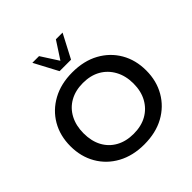

<svg xmlns="http://www.w3.org/2000/svg" viewBox="-210 -964 1137 1137"><g transform="rotate(-45 358.5 -395.5)"><path d="M358 10Q263 10 191.5 -29Q120 -68 80.5 -136.5Q41 -205 41 -292Q41 -380 80.5 -448Q120 -516 191.5 -555Q263 -594 358 -594Q455 -594 526 -555Q597 -516 636.5 -448Q676 -380 676 -292Q676 -205 636.5 -136.5Q597 -68 526 -29Q455 10 358 10ZM358 -79Q422 -79 468.5 -105Q515 -131 541.5 -178.5Q568 -226 568 -291Q568 -355 541.5 -403.5Q515 -452 468.5 -478.5Q422 -505 358 -505Q295 -505 248 -478.5Q201 -452 175.5 -403.5Q150 -355 150 -291Q150 -226 175.5 -178.5Q201 -131 248 -105Q295 -79 358 -79ZM310 -652 231 -801H287L357 -692L428 -801H484L406 -652Z"/></g></svg>

Font: Rokkitt SemiBold Medium
Style: Regular
Weight: 500
Version: Version 3.103